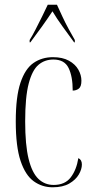

<svg xmlns="http://www.w3.org/2000/svg" viewBox="-20 -786 397 816"><path d="M204 10Q159 10 123.5 -15.5Q88 -41 67.5 -102Q47 -163 47 -270Q47 -375 67 -434.5Q87 -494 122.5 -518.5Q158 -543 205 -543Q246 -543 273 -528Q300 -513 313 -490Q326 -467 326 -443Q326 -418 315 -409.5Q304 -401 289 -401Q289 -461 271.5 -497Q254 -533 207 -533Q170 -533 143.5 -510.5Q117 -488 102 -431Q87 -374 87 -270Q87 -170 101.5 -111Q116 -52 143 -26Q170 0 208 0Q256 0 280.5 -32Q305 -64 313 -114Q328 -107 328 -87Q328 -67 315 -44.5Q302 -22 274.5 -6Q247 10 204 10ZM106 -616Q118 -635 131.5 -661.5Q145 -688 159 -716Q173 -744 183 -766H222Q232 -744 245 -716Q258 -688 272.5 -661.5Q287 -635 298 -616V-606H295Q271 -639 246.5 -672.5Q222 -706 203 -738Q181 -705 158.5 -673.5Q136 -642 109 -606H106Z"/></svg>

Font: Noto Serif Display ExtraCondensed ExtraLight
Style: Regular
Weight: 200
Width: 2
Designer: Monotype Design Team
Foundry: Monotype Imaging Inc.
Version: Version 2.009